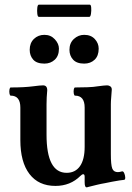

<svg xmlns="http://www.w3.org/2000/svg" viewBox="-20 -784 566 821"><path d="M350 17Q342 17 342 -5V-28Q342 -39 336 -39Q331 -39 324 -32Q281 11 217 11Q145 11 106 -40Q67 -91 67 -185V-324Q67 -375 26 -375Q22 -375 20.5 -384Q19 -393 20.5 -401.5Q22 -410 26 -410Q84 -410 122 -415Q139 -417 147.5 -418Q156 -419 164 -419Q182 -419 182 -398Q179 -367 179 -338V-208Q179 -45 265 -45Q302 -45 322 -73.5Q342 -102 342 -156V-324Q342 -375 301 -375Q297 -375 295.5 -384Q294 -393 295.5 -401.5Q297 -410 301 -410Q328 -410 354.5 -411Q381 -412 398 -415Q415 -417 422.5 -418Q430 -419 438 -419Q446 -419 452 -414.5Q458 -410 458 -401Q457 -383 455.5 -367Q454 -351 454 -338V-125Q454 -79 460 -63.5Q466 -48 484 -48Q491 -48 501 -51Q507 -53 511 -44Q515 -35 515.5 -25.5Q516 -16 511 -15Q506 -15 491 -12.5Q476 -10 459.5 -7Q443 -4 430 -1Q412 2 395.5 6Q379 10 359 15Q353 17 350 17ZM170 -512Q137 -512 122 -529Q107 -546 107 -571Q107 -600 125 -617.5Q143 -635 170 -635Q197 -635 214.5 -616Q232 -597 232 -576Q232 -545 214 -528.5Q196 -512 170 -512ZM340 -512Q308 -512 292.5 -529Q277 -546 277 -571Q277 -600 296 -617.5Q315 -635 340 -635Q369 -635 385.5 -617Q402 -599 402 -576Q402 -545 384.5 -528.5Q367 -512 340 -512ZM146 -712Q141 -712 139.5 -725Q138 -738 139.5 -751Q141 -764 146 -764H364Q369 -764 370 -751Q371 -738 369 -725Q367 -712 362 -712Z"/></svg>

Font: Junicode
Style: Bold
Weight: 700
Designer: Peter S. Baker
Version: Version 2.100; ttfautohint (v1.8.4)